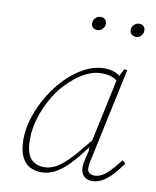

<svg xmlns="http://www.w3.org/2000/svg" viewBox="-83 -787 704 864"><g transform="rotate(10 269.0 -355.5)"><path d="M164 12Q135 12 111.5 -0.5Q88 -13 74 -42.5Q60 -72 60 -121Q60 -170 77 -222.5Q94 -275 123.5 -324Q153 -373 191.5 -412Q230 -451 274.5 -474.5Q319 -498 365 -498Q384 -498 399.5 -494Q415 -490 427 -482.5Q439 -475 447 -464L443 -439Q425 -458 404.5 -466Q384 -474 357 -474Q324 -474 294 -460.5Q264 -447 238.5 -426.5Q213 -406 192 -383Q165 -354 141.5 -312Q118 -270 103.5 -222Q89 -174 89 -127Q89 -63 111.5 -38Q134 -13 172 -13Q207 -13 239 -35Q271 -57 306.5 -98Q342 -139 386 -195L389 -159H374Q339 -109 305 -70Q271 -31 236.5 -9.5Q202 12 164 12ZM396 11Q373 11 358.5 -3Q344 -17 344 -41Q344 -53 346 -65Q348 -77 351.5 -91Q355 -105 360 -125L357 -127L429 -465L431 -466L452 -510L466 -507L382 -114Q378 -97 374 -79Q370 -61 370 -45Q370 -29 379 -22Q388 -15 403 -15Q430 -15 456 -37.5Q482 -60 516 -105L531 -92Q509 -62 487.5 -38.5Q466 -15 443.5 -2Q421 11 396 11ZM301 -662Q290 -662 282 -669Q274 -676 274 -688Q274 -704 284 -713.5Q294 -723 307 -723Q320 -723 327.5 -716Q335 -709 335 -697Q335 -681 324.5 -671.5Q314 -662 301 -662ZM478 -662Q466 -662 458 -669Q450 -676 450 -688Q450 -704 460.5 -713.5Q471 -723 484 -723Q496 -723 503.5 -716Q511 -709 511 -697Q511 -681 501 -671.5Q491 -662 478 -662Z"/></g></svg>

Font: Source Serif 4 ExtraLight
Style: Italic
Weight: 250
Italic angle: -12°
Designer: Frank Grießhammer
Foundry: Adobe Systems Incorporated
Version: Version 4.004;hotconv 1.0.116;makeotfexe 2.5.65601